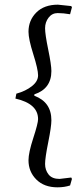

<svg xmlns="http://www.w3.org/2000/svg" viewBox="-20 -669 349 822"><path d="M116.5 -300C98.8 -286 76.7 -275.3 50 -268L46 -247C110.7 -232.3 143 -203 143 -159C143 -147 136.2 -120 122.5 -78C108.8 -36 102 -4.3 102 17C102 49.7 113.2 77.2 135.5 99.5C157.8 121.8 188 133 226 133C246 133 264 130.3 280 125L288 97L285 91L235 97C213.7 97 198 90.7 188 78C178 65.3 173 50.3 173 33C173 15.7 177.5 -15.3 186.5 -60C195.5 -104.7 200 -136 200 -154C200 -206 175.7 -241 127 -259V-265C175.7 -281 200 -314.3 200 -365C200 -382.3 195.5 -412.8 186.5 -456.5C177.5 -500.2 173 -530.7 173 -548C173 -565.3 178 -580.5 188 -593.5C198 -606.5 211 -613 227 -613C243 -613 260.7 -611.3 280 -608L288 -638L285 -643L228 -649C188.7 -649 157.8 -637.8 135.5 -615.5C113.2 -593.2 102 -565.7 102 -533C102 -512.3 108.8 -480.3 122.5 -437C136.2 -393.7 143 -363.5 143 -346.5C143 -329.5 134.2 -314 116.5 -300Z"/></svg>

Font: Alegreya SC
Style: Regular
Weight: 400
Designer: Juan Pablo del Peral
Foundry: Juan Pablo del Peral
Version: Version 1.003